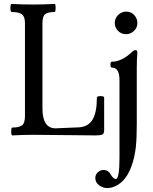

<svg xmlns="http://www.w3.org/2000/svg" viewBox="-20 -686 777 977"><path d="M43 3Q37 3 37 -17Q37 -37 43 -37Q78 -37 92.5 -48.5Q107 -60 107 -95V-569Q107 -602 91 -613.5Q75 -625 39 -625Q33 -625 33 -645.5Q33 -666 39 -666Q93 -663 148 -663Q201 -663 258 -666Q263 -666 263 -645.5Q263 -625 258 -625Q224 -625 210 -614Q196 -603 196 -569V-134Q196 -33 263 -33L382 -38Q429 -41 451 -77.5Q473 -114 473 -189Q473 -197 491.5 -197Q510 -197 510 -189V-23Q510 -7 501.5 -2Q493 3 467 3Q415 3 310.5 1.5Q206 0 153 0Q98 0 43 3ZM622 -512Q597 -512 580.5 -529Q564 -546 564 -569Q564 -594 582 -610.5Q600 -627 622 -627Q647 -627 663 -609.5Q679 -592 679 -569Q679 -544 661 -528Q643 -512 622 -512ZM526 271Q503 271 484 256.5Q465 242 465 220Q465 202 478 190.5Q491 179 506 179Q532 179 543 202Q558 225 569 225Q588 225 588 117V-279Q588 -342 549 -342Q542 -342 542 -357Q542 -372 549 -372Q599 -372 651 -421Q661 -431 670 -431Q679 -431 679 -417Q676 -386 676 -336V-54Q676 20 671 64Q660 152 627 206Q607 238 579.5 254.5Q552 271 526 271Z"/></svg>

Font: Junicode Cond Medium
Style: Regular
Weight: 500
Width: 3
Designer: Peter S. Baker
Version: Version 2.201